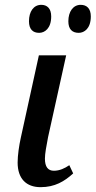

<svg xmlns="http://www.w3.org/2000/svg" viewBox="-20 -765 396 795"><path d="M306 -629C329 -629 356 -647 356 -697C356 -730 339 -745 314 -745C283 -745 263 -717 263 -677C263 -644 279 -629 306 -629ZM142 -629C165 -629 192 -647 192 -697C192 -730 175 -745 151 -745C119 -745 100 -717 100 -677C100 -644 116 -629 142 -629ZM148 10C207 10 247 -14 283 -47L267 -81C248 -68 227 -58 203 -58C179 -58 166 -74 166 -108C166 -129 172 -160 179 -197L254 -536H141L66 -194C59 -162 53 -122 53 -92C53 -25 89 10 148 10Z"/></svg>

Font: Noto Serif Condensed Semi
Style: Italic
Weight: 600
Width: 3
Italic angle: -12°
Designer: Monotype Design Team
Foundry: Monotype Imaging Inc.
Version: Version 1.901